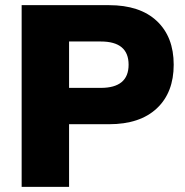

<svg xmlns="http://www.w3.org/2000/svg" viewBox="-20 -725 716 745"><path d="M64 0V-705H403Q523 -705 588.5 -643.5Q654 -582 654 -474Q654 -366 588.5 -304.5Q523 -243 403 -243H248V0ZM248 -384H371Q479 -384 479 -474Q479 -564 371 -564H248Z"/></svg>

Font: Nunito Sans Black
Style: Regular
Weight: 900
Designer: Vernon Adams
Foundry: Vernon Adams
Version: Version 3.006; ttfautohint (v1.8.3)